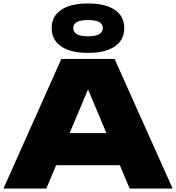

<svg xmlns="http://www.w3.org/2000/svg" viewBox="-21 -1091 1019 1111"><path d="M227 -135V-321H741V-135ZM642 -750 978 0H729L457 -649H520L247 0H-1L334 -750ZM488 -785Q388 -785 333 -822.5Q278 -860 278 -928Q278 -997 333 -1034Q388 -1071 488 -1071Q589 -1071 643.5 -1034Q698 -997 698 -928Q698 -860 643.5 -822.5Q589 -785 488 -785ZM488 -881Q533 -881 553.5 -893.5Q574 -906 574 -928Q574 -951 553.5 -963Q533 -975 488 -975Q443 -975 423 -963Q403 -951 403 -928Q403 -906 423 -893.5Q443 -881 488 -881Z"/></svg>

Font: Unbounded ExtraBold
Style: Regular
Weight: 800
Designer: Luke Prowse, Jean-Baptiste Morizot, Fátima Lázaro, Florian Runge
Foundry: NaN
Version: Version 1.701;gftools[0.9.28.dev5+ged2979d]